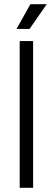

<svg xmlns="http://www.w3.org/2000/svg" viewBox="-20 -896 252 916"><path d="M74 0V-700H138V0ZM59 -758 125 -876H203L121 -758Z"/></svg>

Font: Space Grotesk Frontify Light
Style: Regular
Weight: 300
Designer: Florian Karsten
Version: Version 2.000